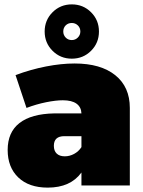

<svg xmlns="http://www.w3.org/2000/svg" viewBox="-20 -847 653 877"><path d="M573 -354V0H352V-59Q302 10 198 10Q112 10 63.5 -36.5Q15 -83 15 -162Q15 -243 69 -285Q123 -327 227 -329H352Q351 -358 329.5 -373.5Q308 -389 267 -389Q235 -389 190.5 -380Q146 -371 101 -354L51 -504Q121 -530 190.5 -543.5Q260 -557 321 -557Q440 -557 506.5 -503.5Q573 -450 573 -354ZM352 -175V-225H274Q226 -225 226 -181Q226 -158 239 -145.5Q252 -133 276 -133Q298 -133 318.5 -144Q339 -155 352 -175ZM432 -703Q432 -651 396 -615Q360 -579 308 -579Q256 -579 220 -615Q184 -651 184 -703Q184 -755 220 -791Q256 -827 308 -827Q360 -827 396 -791Q432 -755 432 -703ZM269 -703Q269 -687 280 -675.5Q291 -664 308 -664Q324 -664 335.5 -675.5Q347 -687 347 -703Q347 -720 335.5 -731Q324 -742 308 -742Q291 -742 280 -731Q269 -720 269 -703Z"/></svg>

Font: Gontserrat Black
Style: Regular
Weight: 900
Designer: Julieta Ulanovsky
Foundry: Julieta Ulanovsky
Version: Version 6.001